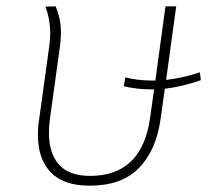

<svg xmlns="http://www.w3.org/2000/svg" viewBox="-20 -580 662 608"><path d="M502 -299 488 -200Q474 -103 419.5 -47.5Q365 8 264 8Q181 8 140.5 -34.5Q100 -77 100 -153Q100 -179 104 -202L136 -434Q139 -455 139 -474Q139 -518 124 -559L156 -560Q173 -521 173 -477Q173 -458 170 -434L138 -203Q135 -179 135 -159Q135 -94 167 -58.5Q199 -23 265 -23Q429 -23 455 -205L468 -297H461Q412 -297 372 -307L377 -335Q416 -325 459 -325H472L504 -560H538L506 -327Q559 -333 613 -351L616 -326Q555 -305 502 -299Z"/></svg>

Font: FiraGO UltraLight
Style: Italic
Weight: 200
Italic angle: -8°
Designer: bBox Type GmbH
Foundry: bBox Type GmbH
Version: Version 1.001